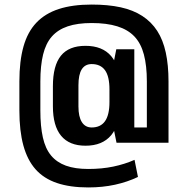

<svg xmlns="http://www.w3.org/2000/svg" viewBox="-20 -756 824 842"><path d="M367 66Q287 66 229.5 46.5Q172 27 136 -13.5Q100 -54 82.5 -118Q65 -182 65 -271V-399Q65 -488 83 -552Q101 -616 139.5 -656.5Q178 -697 238 -716.5Q298 -736 382 -736Q454 -736 509 -724Q564 -712 604 -686Q644 -660 669.5 -620.5Q695 -581 707 -525.5Q719 -470 719 -399V-130H569V-197H624V-399Q624 -468 611 -517Q598 -566 569.5 -596Q541 -626 494.5 -640.5Q448 -655 382 -655Q320 -655 277 -640.5Q234 -626 207.5 -596Q181 -566 169 -517Q157 -468 157 -399V-271Q157 -202 168 -153Q179 -104 204 -74Q229 -44 269 -29.5Q309 -15 367 -15Q427 -15 477 -25.5Q527 -36 570 -55L585 20Q539 42 484.5 54Q430 66 367 66ZM355 -117Q284 -117 248 -160.5Q212 -204 212 -290V-378Q212 -468 247 -511.5Q282 -555 355 -555Q429 -555 467.5 -510Q506 -465 506 -377V-298Q506 -209 467.5 -163Q429 -117 355 -117ZM382 -197Q421 -197 440.5 -224.5Q460 -252 460 -308V-364Q460 -421 440.5 -448Q421 -475 382 -475Q353 -475 338.5 -452Q324 -429 324 -382V-289Q324 -244 339 -220.5Q354 -197 382 -197ZM460 -283V-388L490 -540H569V-130H491Z"/></svg>

Font: Pathway Extreme Condensed SemiBold
Style: Regular
Weight: 600
Width: 3
Version: Version 1.001;gftools[0.9.26]